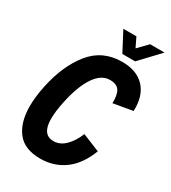

<svg xmlns="http://www.w3.org/2000/svg" viewBox="-209 -975 976 1093"><g transform="rotate(30 279.0 -428.5)"><path d="M32 -220Q32 -280 48 -357Q80 -509 157 -605Q234 -701 363 -701Q459 -701 510.5 -646Q562 -591 558 -491L431 -469Q433 -524 416 -550.5Q399 -577 354 -577Q297 -577 254.5 -513.5Q212 -450 188 -337Q173 -268 173 -218Q173 -114 248 -114Q290 -114 324.5 -148Q359 -182 381 -237L496 -190Q458 -90 390 -40Q322 10 232 10Q128 10 80 -52Q32 -114 32 -220ZM273 -867H359L389 -805L449 -867H544L424 -740H340Z"/></g></svg>

Font: Decalotype
Style: Bold Italic
Weight: 700
Italic angle: -12°
Designer: Alfredo Marco Pradil
Foundry: Alfredo Marco Pradil
Version: Version 1.0